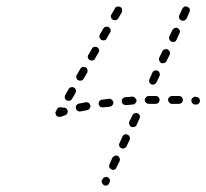

<svg xmlns="http://www.w3.org/2000/svg" viewBox="-20 -577 655 610"><path d="M303 -1Q303 2 304 4Q305 7 307 8Q308 10 310 11Q315 14 320 12Q325 10 327 5L328 3Q329 1 329 -2Q330 -4 329 -7Q328 -9 326 -11Q324 -13 322 -14Q318 -16 313 -14Q308 -13 306 -8L304 -5Q303 -3 303 -1ZM327 -46Q329 -41 334 -39Q336 -38 339 -37Q341 -37 343 -38Q346 -39 348 -41Q349 -42 350 -45L360 -65Q362 -70 360 -74Q359 -79 354 -82Q352 -83 349 -83Q347 -83 344 -82Q342 -81 340 -79Q338 -78 337 -76L328 -55Q326 -51 327 -46ZM359 -113Q361 -108 366 -106Q370 -104 375 -106Q380 -108 382 -112L392 -133Q394 -137 392 -142Q390 -147 386 -149Q381 -151 376 -150Q371 -148 369 -143L360 -123Q357 -118 359 -113ZM391 -181Q393 -176 397 -174Q402 -172 407 -174Q412 -175 414 -180L423 -200Q426 -205 424 -210Q422 -215 417 -217Q413 -219 408 -217Q403 -216 401 -211L391 -191Q389 -186 391 -181ZM156 -220Q156 -217 157 -215Q157 -212 159 -210Q160 -208 162 -207Q165 -206 168 -206Q171 -205 173 -206Q174 -207 176 -207Q181 -209 187 -211Q191 -212 194 -217Q196 -221 195 -226Q193 -231 189 -234Q184 -236 179 -235Q179 -235 179 -235Q179 -235 179 -235Q179 -235 179 -235Q174 -237 169 -236Q164 -235 161 -230L158 -224Q157 -222 156 -220ZM265 -233Q268 -237 267 -242Q266 -245 265 -247Q264 -249 262 -250Q260 -251 257 -252Q255 -253 252 -252Q241 -250 231 -248Q225 -247 223 -242Q220 -238 221 -233Q222 -228 226 -225Q231 -222 236 -223Q246 -225 257 -227Q262 -228 265 -233ZM337 -243Q341 -247 340 -252Q340 -255 338 -257Q337 -259 335 -260Q333 -262 331 -263Q329 -263 326 -263Q315 -262 304 -260Q299 -260 296 -256Q293 -251 293 -246Q294 -244 295 -242Q296 -240 298 -238Q300 -237 303 -236Q305 -235 308 -236Q318 -237 329 -238Q334 -239 337 -243ZM410 -249Q414 -253 414 -258Q413 -263 409 -266Q405 -270 400 -270L378 -268Q373 -268 370 -264Q366 -260 367 -255Q367 -252 368 -250Q369 -248 371 -246Q373 -245 375 -244Q378 -243 380 -243L402 -245Q407 -245 410 -249ZM611 -248Q615 -251 615 -256Q616 -261 612 -265Q609 -269 603 -269L601 -270Q596 -270 592 -266Q588 -263 588 -258Q588 -255 589 -253Q589 -251 591 -249Q593 -247 595 -246Q597 -245 600 -245H602Q607 -244 611 -248ZM557 -250Q561 -254 561 -259Q561 -264 558 -268Q554 -272 549 -272H527Q522 -272 518 -269Q514 -265 514 -260Q514 -255 518 -251Q521 -247 526 -247H548Q553 -247 557 -250ZM484 -251Q487 -255 487 -260Q487 -265 483 -269Q480 -272 475 -272H453Q447 -272 444 -268Q440 -264 440 -259Q440 -257 441 -254Q442 -252 444 -250Q446 -249 448 -248Q451 -247 453 -247H475Q480 -247 484 -251ZM186 -266Q187 -261 192 -258Q196 -256 201 -257Q206 -258 209 -263L220 -282Q222 -286 221 -291Q220 -296 215 -299Q211 -301 206 -300Q201 -299 198 -294L187 -275Q185 -271 186 -266ZM454 -316Q456 -312 461 -309Q465 -307 470 -309Q475 -311 477 -315L487 -336Q489 -340 487 -345Q486 -350 481 -352Q476 -354 471 -353Q466 -351 464 -346L455 -326Q453 -321 454 -316ZM222 -335Q222 -332 223 -330Q223 -327 225 -325Q226 -323 229 -322Q233 -320 238 -321Q243 -322 246 -327L257 -346Q258 -348 258 -350Q258 -353 258 -355Q257 -358 256 -360Q254 -362 252 -363Q247 -365 242 -364Q237 -363 235 -358L224 -339Q223 -337 222 -335ZM486 -384Q488 -379 492 -377Q497 -375 502 -377Q507 -378 509 -383L519 -403Q521 -408 519 -413Q517 -418 513 -420Q508 -422 503 -420Q498 -419 496 -414L486 -394Q484 -389 486 -384ZM259 -399Q259 -396 259 -394Q260 -391 262 -389Q263 -387 265 -386Q270 -384 275 -385Q280 -386 282 -391L293 -410Q296 -414 295 -419Q293 -424 289 -427Q284 -429 279 -428Q274 -427 272 -422L261 -403Q259 -401 259 -399ZM518 -452Q520 -447 524 -445Q529 -443 534 -444Q539 -446 541 -451L550 -471Q553 -476 551 -481Q549 -485 544 -488Q540 -490 535 -488Q530 -486 528 -482L518 -461Q516 -457 518 -452ZM296 -458Q298 -453 302 -450Q307 -448 312 -449Q317 -450 319 -455L330 -474Q333 -478 331 -483Q330 -488 325 -491Q321 -493 316 -492Q311 -491 308 -486L297 -467Q295 -463 296 -458ZM549 -519Q551 -515 556 -512Q561 -510 566 -512Q570 -514 573 -518L582 -539Q584 -543 583 -548Q581 -553 576 -555Q571 -558 566 -556Q562 -554 559 -549L550 -529Q548 -524 549 -519ZM332 -527Q332 -524 333 -522Q333 -519 335 -517Q337 -515 339 -514Q341 -513 343 -513Q346 -512 348 -513Q351 -514 353 -515Q354 -517 356 -519L367 -538Q368 -540 368 -542Q368 -545 368 -547Q367 -550 366 -552Q364 -554 362 -555Q357 -557 352 -556Q347 -555 345 -550L334 -531Q333 -529 332 -527Z"/></svg>

Font: FRB American Cursive Guidelines Dashed
Style: Italic
Weight: 400
Italic angle: -25°
Version: Version 2.0;Modular Font Editor K font №1